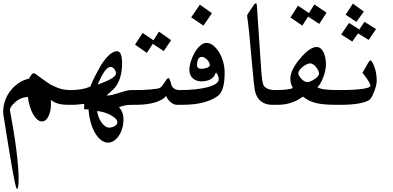

<svg xmlns="http://www.w3.org/2000/svg" viewBox="-20 -725 2464 1204"><path d="M439.9 -67.9H406.2Q387.2 -67.9 371.8 -69.8Q356.4 -71.8 343.8 -75.4Q331.1 -79.1 320.1 -84.7Q309.1 -90.3 298.3 -97.7Q299.3 -91.3 299.6 -85.2Q299.8 -79.1 299.8 -72.8Q299.8 -50.8 295.7 -31Q291.5 -11.2 284.2 3.9Q276.9 19 266.4 27.8Q255.9 36.6 243.2 36.6Q227.1 36.6 212.6 23.7Q198.2 10.7 186.5 -10.5Q174.8 -31.7 166.5 -59.6Q158.2 -87.4 154.8 -117.2Q130.4 -115.7 109.1 -106.4Q87.9 -97.2 69.8 -79.1Q56.6 -66.4 49.6 -56.4Q42.5 -46.4 42.5 -37.6V-33.2Q54.7 32.2 64.7 93.3Q74.7 154.3 81.8 209.2Q88.9 264.2 92.8 311.5Q96.7 358.9 96.7 396Q96.7 459.5 86.4 459.5Q82 459.5 74.5 425Q66.9 390.6 55.9 328.6Q44.9 266.6 31.2 180.9Q17.6 95.2 1 -6.8Q0.5 -10.3 0.2 -15.1Q0 -20 0 -25.4Q0 -60.1 12 -94Q23.9 -127.9 45.7 -156Q67.4 -184.1 97.2 -204.3Q127 -224.6 162.6 -231.9Q163.6 -234.4 166.5 -239.7Q169.4 -245.1 173.3 -251Q177.2 -256.8 181.6 -261.2Q186 -265.6 190.4 -265.6Q196.8 -265.6 202.1 -261.7Q241.7 -232.4 264.9 -216.1Q288.1 -199.7 295.9 -195.3Q313 -186.5 327.9 -179.9Q342.8 -173.3 357.9 -168.9Q373 -164.6 389.4 -162.4Q405.8 -160.2 425.3 -160.2H439.9Z M707 -263.7Q707 -271.5 704.3 -278.8Q701.7 -286.1 697 -292Q692.4 -297.9 686.3 -301.5Q680.2 -305.2 672.9 -305.2Q638.7 -305.2 592.8 -194.8Q707 -234.4 707 -263.7ZM715.8 41.5Q715.8 29.3 703.6 17.6Q691.4 5.9 672.9 -3.9Q654.3 -13.7 631.8 -20.5Q609.4 -27.3 588.9 -28.8Q591.8 -8.8 599.1 10Q606.4 28.8 616.7 43.2Q627 57.6 639.2 66.4Q651.4 75.2 663.6 75.2Q673.8 75.2 683.1 72.5Q692.4 69.8 699.7 65.4Q707 61 711.4 54.9Q715.8 48.8 715.8 41.5ZM836.4 -67.9H821.8Q802.2 -67.9 789.8 -67.1Q777.3 -66.4 767.6 -64.7Q757.8 -63 748.5 -60.1Q739.3 -57.1 726.1 -52.7Q740.2 -37.1 747.3 -18.1Q754.4 1 754.4 24.4Q754.4 52.2 746.8 78.6Q739.3 105 726.1 125Q712.9 145 695.3 157.2Q677.7 169.4 657.7 169.4Q633.8 169.4 612.5 152.3Q591.3 135.3 575 106.7Q558.6 78.1 548.1 40.3Q537.6 2.4 535.2 -39.6H507.8V-73.7Q485.8 -71.3 469 -69.6Q452.1 -67.9 444.8 -67.9H410.6V-160.2H425.3Q461.9 -160.2 492.4 -166Q522.9 -171.9 546.4 -182.1Q559.1 -214.4 575.4 -246.6Q591.8 -278.8 610.8 -312.5Q668.5 -403.8 713.9 -403.8Q745.6 -403.8 745.6 -327.1Q745.6 -284.2 736.1 -248.3Q726.6 -212.4 708 -185.1Q694.3 -165 648.4 -127Q650.4 -127 652.1 -126.7Q653.8 -126.5 656.2 -126.5Q671.4 -126.5 690.2 -131.8Q709 -137.2 728.8 -143.3Q748.5 -149.4 767.6 -154.8Q786.6 -160.2 802.2 -160.2H836.4Z M1053.2 -473.1 1006.8 -404.8 938 -450.2Q929.2 -437 919.7 -421.9Q910.2 -406.7 900.9 -393.6L826.7 -444.8L874.5 -518.6L942.4 -472.2Q950.7 -485.4 959.7 -499.5Q968.8 -513.7 977.1 -526.4ZM1123.5 -67.9H1089.4Q1076.2 -67.9 1064.7 -74.2Q1053.2 -80.6 1044.4 -89.4Q1035.6 -98.1 1029.8 -107.7Q1023.9 -117.2 1021.5 -124Q1012.7 -111.3 994.9 -100.8Q977.1 -90.3 952.9 -83Q928.7 -75.7 900.1 -71.8Q871.6 -67.9 841.3 -67.9H807.1V-160.2H821.8Q848.6 -160.2 875.5 -161.1Q902.3 -162.1 924.8 -164.1Q947.3 -166 963.4 -168.7Q979.5 -171.4 984.4 -174.8Q994.1 -182.1 1001.5 -192.6Q1008.8 -203.1 1014.9 -212.6Q1021 -222.2 1026.1 -228.8Q1031.2 -235.4 1037.1 -235.4Q1043.9 -235.4 1053.7 -196.3Q1058.1 -179.2 1072 -169.7Q1085.9 -160.2 1108.9 -160.2H1123.5Z M1295.9 -315.9Q1295.9 -324.2 1291.3 -333.5Q1286.6 -342.8 1279.3 -350.3Q1272 -357.9 1263.2 -363Q1254.4 -368.2 1246.1 -368.2Q1215.8 -368.2 1215.8 -314.9Q1215.8 -293.5 1246.1 -293.5Q1253.4 -293.5 1262.2 -295.4Q1271 -297.4 1278.3 -300.3Q1285.6 -303.2 1290.8 -307.4Q1295.9 -311.5 1295.9 -315.9ZM1309.1 -642.1 1255.9 -564.5 1178.7 -616.2 1233.4 -695.8ZM1388.7 -269Q1388.7 -170.9 1357.9 -134.8Q1345.2 -120.6 1320.8 -107.4Q1296.4 -94.2 1262.7 -84.5Q1233.4 -76.2 1199 -72Q1164.6 -67.9 1128.4 -67.9H1094.2V-160.2H1108.9Q1157.2 -160.2 1201.2 -164.6Q1245.1 -168.9 1278.6 -177.5Q1312 -186 1331.8 -198.7Q1351.6 -211.4 1351.6 -227.5Q1351.6 -240.2 1346.4 -251.7Q1341.3 -263.2 1334 -271Q1316.4 -214.8 1241.7 -214.8Q1225.6 -214.8 1212.2 -220Q1198.7 -225.1 1188.7 -234.4Q1178.7 -243.7 1173.1 -256.8Q1167.5 -270 1167.5 -286.1Q1167.5 -310.5 1176.8 -340.1Q1186 -369.6 1200.9 -395.5Q1215.8 -421.4 1235.4 -438.7Q1254.9 -456.1 1275.4 -456.1Q1296.4 -456.1 1316.7 -440.2Q1336.9 -424.3 1353 -398.4Q1369.1 -372.6 1378.9 -338.9Q1388.7 -305.2 1388.7 -269Z M1718.8 -67.9H1685.1Q1645 -67.9 1617.4 -88.9Q1589.8 -109.9 1579.1 -153.3Q1573.2 -178.2 1559.1 -338.4Q1550.3 -441.9 1543 -514.9Q1535.6 -587.9 1529.3 -626Q1529.3 -630.4 1540 -647.2Q1550.8 -664.1 1573.7 -696.8Q1580.1 -704.6 1585 -704.6Q1589.8 -704.6 1590.8 -690.4Q1597.7 -587.9 1604.7 -483.6Q1611.8 -379.4 1618.7 -276.4Q1621.1 -245.1 1624.3 -223.9Q1627.4 -202.6 1631.3 -193.4Q1638.2 -177.2 1657.7 -168.7Q1677.2 -160.2 1704.1 -160.2H1718.8Z M2027.8 -645.5 1981.9 -575.2 1912.1 -620.6Q1903.3 -607.9 1893.8 -592.5Q1884.3 -577.1 1875.5 -564.5L1801.3 -615.2L1848.6 -689.5L1917.5 -643.1Q1925.8 -655.8 1934.3 -670.2Q1942.9 -684.6 1951.2 -697.3ZM1980.5 -262.7Q1980.5 -272 1975.3 -283.2Q1970.2 -294.4 1962.2 -304.4Q1954.1 -314.5 1944.3 -321Q1934.6 -327.6 1924.8 -327.6Q1915.5 -327.6 1902.8 -321.5Q1890.1 -315.4 1878.4 -306.2Q1866.7 -296.9 1858.6 -286.1Q1850.6 -275.4 1850.6 -265.6Q1850.6 -257.8 1856.4 -248Q1862.3 -238.3 1870.6 -229.7Q1878.9 -221.2 1888.9 -215.6Q1898.9 -210 1906.7 -210Q1914.1 -210 1926.5 -214.8Q1939 -219.7 1950.9 -227.5Q1962.9 -235.4 1971.7 -244.6Q1980.5 -253.9 1980.5 -262.7ZM2119.6 -67.9H2085.9Q2041.5 -67.9 2009.8 -71Q1978 -74.2 1954.6 -80.8Q1931.2 -87.4 1913.6 -96.9Q1896 -106.4 1879.9 -119.1Q1866.7 -109.9 1851.1 -100.8Q1835.4 -91.8 1816.2 -84.5Q1796.9 -77.1 1773.9 -72.5Q1751 -67.9 1723.6 -67.9H1689.5V-160.2H1704.1Q1744.6 -160.2 1773.7 -163.3Q1802.7 -166.5 1816.9 -173.3Q1800.8 -199.2 1800.8 -231.9Q1800.8 -290.5 1874 -371.6Q1926.8 -430.2 1965.3 -430.2Q1979 -430.2 1989.7 -421.9Q2000.5 -413.6 2008.1 -398.9Q2015.6 -384.3 2019.8 -363.8Q2023.9 -343.3 2023.9 -318.8Q2023.9 -302.7 2019.3 -281.7Q2014.6 -260.7 2007.1 -240.5Q1999.5 -220.2 1990 -203.4Q1980.5 -186.5 1970.2 -178.7Q1981.4 -169.4 2012.9 -164.8Q2044.4 -160.2 2105.5 -160.2H2119.6Z M2261.7 -652.3 2214.8 -587.9 2147.5 -632.8 2192.9 -702.6ZM2337.9 -542.5 2292 -474.6 2225.6 -515.6Q2216.3 -502.9 2207.3 -490Q2198.2 -477.1 2189 -464.4L2119.6 -508.8L2168.5 -581.1L2233.4 -540Q2241.7 -552.2 2249.5 -564.5Q2257.3 -576.7 2265.6 -588.4ZM2342.3 -216.3Q2342.3 -205.6 2338.4 -189.2Q2334.5 -172.9 2328.4 -156Q2322.3 -139.2 2315.2 -124.8Q2308.1 -110.4 2301.3 -103.5Q2292.5 -94.2 2274.4 -87.6Q2256.3 -81.1 2232.9 -76.7Q2209.5 -72.3 2181.6 -70.1Q2153.8 -67.9 2125 -67.9H2090.8V-160.2H2105.5Q2163.1 -160.2 2200.9 -162.6Q2238.8 -165 2261.5 -168.9Q2284.2 -172.9 2293.5 -177.5Q2302.7 -182.1 2302.7 -186.5Q2302.7 -207.5 2252.9 -268.1L2291.5 -335.9V-335Q2297.4 -345.7 2303.2 -345.7Q2308.1 -345.7 2312 -338.4V-338.9Q2342.3 -288.6 2342.3 -216.3Z"/></svg>

Font: XB Zar
Style: Regular
Weight: 400
Designer: Behnam
Foundry: Irmug
Version: Version 8.005 2009